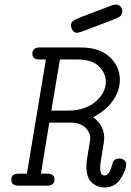

<svg xmlns="http://www.w3.org/2000/svg" viewBox="-20 -821 578 849"><path d="M30 -26Q30 -53 62 -53H99L183 -558H154Q123 -558 123 -584Q123 -595 130.5 -603Q138 -611 152 -611H339Q420 -611 465 -569Q510 -527 510 -469Q510 -419 478.5 -375Q447 -331 392 -303Q441 -266 441 -210Q441 -198 432 -147.5Q423 -97 423 -80Q423 -45 442 -45Q451 -45 458.5 -53.5Q466 -62 469.5 -72Q473 -82 476 -93Q479 -104 480 -106Q488 -120 508 -120Q521 -120 529.5 -112.5Q538 -105 538 -94Q538 -69 513 -30.5Q488 8 442 8Q411 8 386.5 -13.5Q362 -35 362 -85Q362 -106 370.5 -153.5Q379 -201 379 -210Q379 -236 357 -257.5Q335 -279 285 -279H198L161 -53H189Q221 -53 221 -27Q221 0 187 0H62Q30 0 30 -26ZM207 -332H278Q357 -332 402.5 -371.5Q448 -411 448 -460Q448 -497 417.5 -527.5Q387 -558 320 -558H245ZM294 -710Q294 -724 309 -732.5Q324 -741 408 -772Q449 -787 474 -797Q484 -801 492 -801Q505 -801 513 -792Q521 -783 521 -771Q521 -754 506 -745.5Q491 -737 410 -707Q368 -691 341 -681Q326 -676 321 -676Q307 -676 300.5 -687.5Q294 -699 294 -710Z"/></svg>

Font: CMU Typewriter Text
Style: LightOblique
Weight: 200
Italic angle: -9.46001°
Version: Version 0.7.0